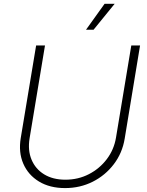

<svg xmlns="http://www.w3.org/2000/svg" viewBox="-20 -963 761 994"><path d="M316.9 10.7Q237.8 10.7 181.9 -23.2Q126 -57.1 100.6 -115.7Q75.2 -174.3 87.4 -248.5L167 -727.5H212.9L133.3 -247.6Q123 -185.1 143.3 -136.5Q163.6 -87.9 208.7 -60.3Q253.9 -32.7 318.4 -32.7Q384.8 -32.7 440.2 -61.3Q495.6 -89.8 533 -139.2Q570.3 -188.5 580.6 -251L659.7 -727.5H705.1L625.5 -245.1Q613.3 -170.9 569.3 -113Q525.4 -55.2 460 -22.2Q394.5 10.7 316.9 10.7ZM425.3 -809.1 521.5 -943.4H573.7L464.4 -809.1Z"/></svg>

Font: Inter 16pt ExtraLight
Style: Italic
Weight: 250
Italic angle: -9.3988°
Version: Version 4.001;git-66647c0bb